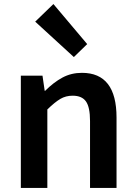

<svg xmlns="http://www.w3.org/2000/svg" viewBox="-20 -929 672 949"><path d="M83 -555H190L201 -480H203Q245 -522 288.5 -545.5Q332 -569 385 -569Q556 -569 556 -348V0H425V-331Q425 -399 405 -427.5Q385 -456 339 -456Q305 -456 278 -440Q251 -424 214 -388V0H83ZM154 -822 244 -909 411 -711 345 -647Z"/></svg>

Font: Merged Yaku Han JP SemiBold
Style: Regular
Weight: 600
Designer: Ryoko NISHIZUKA 西塚涼子 (kana, bopomofo & ideographs); Paul D. Hunt (Latin, Greek & Cyrillic); Sandoll Communications 산돌커뮤니
Foundry: Adobe
Version: Version 2.004